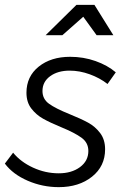

<svg xmlns="http://www.w3.org/2000/svg" viewBox="-29 -764 513 791"><path d="M-9 -90 25 -135Q56 -97 107 -73.5Q158 -50 213 -50Q266 -50 300.5 -75.5Q335 -101 335 -142Q335 -176 307 -196.5Q279 -217 223 -240Q177 -259 148.5 -275Q120 -291 100 -317Q80 -343 80 -382Q80 -449 130.5 -489.5Q181 -530 260 -530Q315 -530 364.5 -512.5Q414 -495 448 -466L414 -418Q382 -443 340.5 -458Q299 -473 258 -473Q209 -473 177.5 -450Q146 -427 146 -389Q146 -356 173 -336.5Q200 -317 257 -294Q304 -275 333.5 -259Q363 -243 383.5 -216Q404 -189 404 -149Q404 -79 350 -36Q296 7 213 7Q146 7 85 -19.5Q24 -46 -9 -90ZM438 -619H369L314 -695L228 -619H159L286 -744H360Z"/></svg>

Font: Gontserrat Light
Style: Italic
Weight: 300
Italic angle: -11.3°
Designer: Julieta Ulanovsky
Foundry: Julieta Ulanovsky
Version: Version 6.001